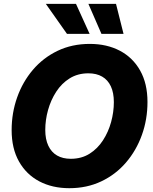

<svg xmlns="http://www.w3.org/2000/svg" viewBox="-20 -967 793 998"><path d="M340.3 11.2Q252 11.2 184.3 -24.4Q116.7 -60.1 78.6 -127.7Q40.5 -195.3 40.5 -290.5Q40.5 -379.9 69.1 -460.7Q97.7 -541.5 151.1 -604.2Q204.6 -667 279.5 -702.9Q354.5 -738.8 446.8 -738.8Q535.2 -738.8 602.8 -703.4Q670.4 -668 708.5 -600.3Q746.6 -532.7 746.6 -437Q746.6 -346.2 717.5 -265.4Q688.5 -184.6 634.8 -122.1Q581.1 -59.6 506.3 -24.2Q431.6 11.2 340.3 11.2ZM348.1 -141.6Q403.8 -141.6 445.6 -168Q487.3 -194.3 515.4 -237.8Q543.5 -281.2 557.6 -333Q571.8 -384.8 571.8 -436Q571.8 -484.9 556.2 -518.3Q540.5 -551.8 511 -568.8Q481.4 -585.9 439.5 -585.9Q384.3 -585.9 342.3 -559.8Q300.3 -533.7 272.2 -490.2Q244.1 -446.8 229.7 -395Q215.3 -343.3 215.3 -291.5Q215.3 -243.2 231.2 -209.5Q247.1 -175.8 276.6 -158.7Q306.2 -141.6 348.1 -141.6ZM507.3 -791 439.5 -946.8H583L622.1 -791ZM328.1 -791 218.3 -946.8H375L445.8 -791Z"/></svg>

Font: Inter 28pt ExtraBold
Style: Italic
Weight: 800
Italic angle: -9.3988°
Designer: Rasmus Andersson
Foundry: rsms
Version: Version 4.001;git-66647c0bb